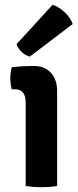

<svg xmlns="http://www.w3.org/2000/svg" viewBox="-20 -775 325 800"><path d="M218 -395V0Q188 5 153.5 5Q119 5 87 0V-348Q87 -403 42 -403H29Q23 -426 23 -449Q23 -472 29 -495Q76 -500 105 -500H122Q166 -500 192 -472Q218 -444 218 -395ZM49 -591 199 -755Q225 -747 249.5 -724Q274 -701 283 -675L104 -539Q64 -552 49 -591Z"/></svg>

Font: Signika
Style: Semibold
Weight: 600
Designer: Anna Giedrys
Foundry: Anna Giedrys
Version: Version 1.001